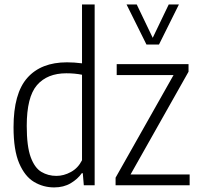

<svg xmlns="http://www.w3.org/2000/svg" viewBox="-20 -828 891 858"><path d="M222 9.5Q173.5 9.5 132.2 -15Q91 -39.5 65.8 -98.2Q40.5 -157 40.5 -259.5Q40.5 -410.5 102 -480Q163.5 -549.5 279.5 -549.5Q311.5 -549.5 346.5 -545V-808H403V0H354.5L350 -54H345.5Q327.5 -28 296 -9.2Q264.5 9.5 222 9.5ZM232 -42Q265 -42 297 -59.5Q329 -77 346.5 -112V-494Q314.5 -500.5 276.5 -500.5Q191 -500.5 145.2 -447.5Q99.5 -394.5 99.5 -265.5Q99.5 -174 117.2 -125.8Q135 -77.5 165 -59.8Q195 -42 232 -42ZM496.5 0V-34L755.5 -492.5H501.5V-541.5H822.5V-507.5L563.5 -48.5H827.5V0ZM634.5 -629 545.5 -808H591L662.5 -659L734 -808H779.5L690.5 -629Z"/></svg>

Font: Encode Sans Cnd Lt
Style: Regular
Weight: 300
Width: 3
Designer: Multiple Designers
Foundry: Impallari Type
Version: Version 3.002; ttfautohint (v1.8.3) -l 8 -r 50 -G 200 -x 14 